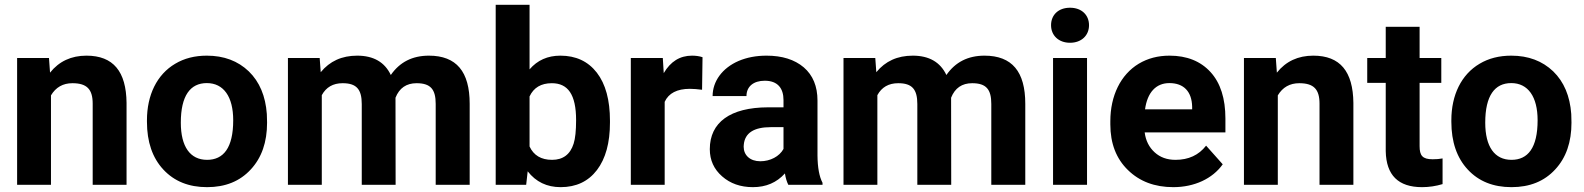

<svg xmlns="http://www.w3.org/2000/svg" viewBox="-20 -770 6601 800"><path d="M51.3 -528.3V0H192.4V-372.6C212.4 -406.2 242.2 -423.3 281.7 -423.3C342.3 -423.3 366.2 -397.9 366.2 -337.9V0H507.3V-341.3C505.9 -472.2 452.1 -538.1 340.3 -538.1C276.9 -538.1 226.1 -514.6 188.5 -467.3L184.1 -528.3Z M592.3 -262.7C592.3 -178.7 615.2 -112.3 660.6 -63.5C706.1 -14.6 766.6 9.8 842.8 9.8C918.9 9.8 979.5 -14.6 1024.9 -64C1070.3 -112.8 1092.8 -177.7 1092.8 -258.8L1091.8 -294.9C1086.4 -369.6 1061.5 -429.2 1016.6 -472.7C971.2 -516.1 913.1 -538.1 841.8 -538.1C791.5 -538.1 747.6 -526.9 710 -504.4C633.8 -459.5 592.3 -374 592.3 -269ZM733.4 -258.8C733.4 -371.6 772.9 -423.8 841.8 -423.8C911.6 -423.8 951.7 -367.2 951.7 -269C951.7 -153.8 911.1 -104 842.8 -104C772.5 -104 733.4 -158.7 733.4 -258.8Z M1179.7 -528.3V0H1320.8V-373.5C1338.9 -406.7 1367.7 -423.3 1407.7 -423.3C1465.8 -423.3 1487.3 -397.5 1487.3 -336.4V0H1628.4L1627.9 -362.8C1644 -403.3 1673.3 -423.3 1715.8 -423.3C1774.9 -423.3 1795.4 -397 1795.4 -336.9V0H1937V-337.4C1937 -471.7 1881.8 -538.1 1767.1 -538.1C1698.2 -538.1 1645.5 -511.2 1608.4 -457.5C1583 -511.2 1536.1 -538.1 1468.3 -538.1C1404.3 -538.1 1354 -515.1 1316.4 -469.2L1312 -528.3Z M2521.5 -267.1C2521.5 -353 2503.4 -419.9 2466.8 -467.3C2430.2 -514.6 2379.4 -538.1 2314.9 -538.1C2261.7 -538.1 2219.2 -519 2186.5 -481V-750H2045.4V0H2172.4L2178.7 -56.2C2212.9 -12.2 2258.8 9.8 2315.9 9.8C2380.9 9.8 2431.2 -14.2 2467.3 -61.5C2503.4 -108.9 2521.5 -174.8 2521.5 -259.3ZM2380.4 -269.5C2380.4 -225.6 2377 -192.9 2370.1 -171.4C2356 -126.5 2325.7 -104 2280.3 -104C2234.9 -104 2203.6 -122.6 2186.5 -159.7V-368.2C2203.6 -404.8 2234.4 -423.3 2279.3 -423.3C2346.2 -423.3 2380.4 -376.5 2380.4 -269.5Z M2907.2 -531.7C2893.6 -536.1 2878.9 -538.1 2863.3 -538.1C2813 -538.1 2773.9 -513.7 2745.6 -465.3L2741.7 -528.3H2608.4V0H2749.5V-345.7C2766.1 -381.8 2801.3 -399.9 2854.5 -399.9C2869.1 -399.9 2886.2 -398.4 2905.3 -396Z M3407.2 0V-8.3C3393.6 -34.2 3386.7 -71.8 3386.2 -122.1V-351.1C3386.2 -410.2 3367.2 -456.5 3329.1 -489.3C3290.5 -522 3238.8 -538.1 3173.8 -538.1C3130.9 -538.1 3092.3 -530.8 3057.6 -516.1C2988.8 -486.3 2949.2 -430.7 2949.2 -369.6H3090.3C3090.3 -409.2 3119.1 -433.6 3166.5 -433.6C3220.7 -433.6 3244.6 -401.9 3244.6 -353V-322.8H3179.7C3022.9 -322.3 2937.5 -260.3 2937.5 -148.4C2937.5 -103 2954.6 -64.9 2988.8 -35.2C3022.5 -5.4 3065.4 9.8 3117.2 9.8C3171.9 9.8 3216.3 -9.3 3250.5 -47.4C3253.4 -28.3 3258.3 -12.7 3264.6 0ZM3147.9 -98.1C3105 -98.1 3078.6 -123.5 3078.6 -158.7L3079.1 -167C3083.5 -215.8 3121.1 -240.2 3191.9 -240.2H3244.6V-149.4C3227.5 -118.2 3189.5 -98.1 3147.9 -98.1Z M3494.6 -528.3V0H3635.7V-373.5C3653.8 -406.7 3682.6 -423.3 3722.7 -423.3C3780.8 -423.3 3802.2 -397.5 3802.2 -336.4V0H3943.4L3942.9 -362.8C3959 -403.3 3988.3 -423.3 4030.8 -423.3C4089.8 -423.3 4110.4 -397 4110.4 -336.9V0H4252V-337.4C4252 -471.7 4196.8 -538.1 4082 -538.1C4013.2 -538.1 3960.4 -511.2 3923.3 -457.5C3897.9 -511.2 3851.1 -538.1 3783.2 -538.1C3719.2 -538.1 3668.9 -515.1 3631.3 -469.2L3627 -528.3Z M4509.3 -528.3H4367.7V0H4509.3ZM4359.4 -665C4359.4 -622.1 4391.1 -591.8 4438.5 -591.8C4485.8 -591.8 4517.6 -622.1 4517.6 -665C4517.6 -707.5 4486.8 -737.8 4438.5 -737.8C4389.6 -737.8 4359.4 -707.5 4359.4 -665Z M4868.7 9.8C4956.5 9.8 5032.2 -25.4 5074.7 -85.4L5005.4 -163.1C4974.6 -123.5 4932.1 -104 4877.9 -104C4842.8 -104 4814 -114.3 4791 -135.3C4768.1 -156.2 4753.9 -183.6 4749.5 -218.3H5085.9V-275.9C5085.9 -359.4 5065.4 -424.3 5023.9 -469.7C4982.4 -515.1 4925.3 -538.1 4853 -538.1C4804.7 -538.1 4762.2 -526.9 4724.6 -504.4C4649.4 -459 4606.4 -371.1 4606.4 -265.1V-251.5C4606.4 -172.4 4630.9 -108.9 4679.7 -61.5C4728 -14.2 4791 9.8 4868.7 9.8ZM4852.5 -423.8C4912.6 -423.8 4945.8 -388.2 4947.3 -325.7V-314.5H4751C4760.7 -384.8 4796.4 -423.8 4852.5 -423.8Z M5163.1 -528.3V0H5304.2V-372.6C5324.2 -406.2 5354 -423.3 5393.6 -423.3C5454.1 -423.3 5478 -397.9 5478 -337.9V0H5619.1V-341.3C5617.7 -472.2 5564 -538.1 5452.1 -538.1C5388.7 -538.1 5337.9 -514.6 5300.3 -467.3L5295.9 -528.3Z M5753.9 -658.2V-528.3H5676.8V-424.8H5753.9V-140.1C5755.9 -40 5806.2 9.8 5905.3 9.8C5934.6 9.8 5962.9 5.4 5990.7 -2.9V-109.9C5978.5 -107.4 5964.8 -106.4 5949.2 -106.4C5906.7 -106.4 5895 -122.1 5895 -161.1V-424.8H5985.4V-528.3H5895V-658.2Z M6027.3 -262.7C6027.3 -178.7 6050.3 -112.3 6095.7 -63.5C6141.1 -14.6 6201.7 9.8 6277.8 9.8C6354 9.8 6414.6 -14.6 6460 -64C6505.4 -112.8 6527.8 -177.7 6527.8 -258.8L6526.9 -294.9C6521.5 -369.6 6496.6 -429.2 6451.7 -472.7C6406.2 -516.1 6348.1 -538.1 6276.9 -538.1C6226.6 -538.1 6182.6 -526.9 6145 -504.4C6068.8 -459.5 6027.3 -374 6027.3 -269ZM6168.5 -258.8C6168.5 -371.6 6208 -423.8 6276.9 -423.8C6346.7 -423.8 6386.7 -367.2 6386.7 -269C6386.7 -153.8 6346.2 -104 6277.8 -104C6207.5 -104 6168.5 -158.7 6168.5 -258.8Z"/></svg>

Font: Shabnam
Style: Bold
Weight: 700
Foundry: DejaVu fonts team - Redesigned by Saber Rastikerdar - Based on Vazir font
Version: Version 5.0.1